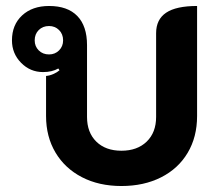

<svg xmlns="http://www.w3.org/2000/svg" viewBox="-20 -613 729 642"><path d="M134 -225V-359Q146 -360 158.5 -365.5Q171 -371 179 -378L175 -384Q154 -372 124 -372Q81 -372 50.5 -403Q20 -434 20 -478Q20 -530 54 -561.5Q88 -593 144 -593Q206 -593 238.5 -559.5Q271 -526 271 -462V-222Q271 -170 302 -139.5Q333 -109 386 -109Q439 -109 470.5 -139.5Q502 -170 502 -222V-502Q502 -548 535.5 -570.5Q569 -593 639 -593V-225Q639 -155 607.5 -102Q576 -49 518.5 -20Q461 9 386 9Q311 9 254 -20.5Q197 -50 165.5 -103Q134 -156 134 -225ZM191 -478Q191 -499 177.5 -512.5Q164 -526 144 -526Q123 -526 109.5 -512.5Q96 -499 96 -478Q96 -458 109.5 -444.5Q123 -431 144 -431Q164 -431 177.5 -444.5Q191 -458 191 -478Z"/></svg>

Font: K2D ExtraBold
Style: Regular
Weight: 800
Designer: Katatrad Aksorn Co.,Ltd.
Foundry: Cadson Demak Co.,Ltd.
Version: Version 1.000; ttfautohint (v1.6)